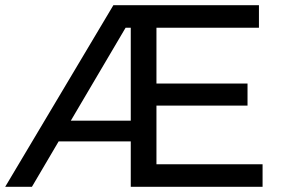

<svg xmlns="http://www.w3.org/2000/svg" viewBox="-21 -720 1088 740"><path d="M991 0H483V-175H205L102 0H-1L416 -700H977V-613H582V-398H933V-313H582V-87H991ZM483 -255V-613H463L252 -255Z"/></svg>

Font: Argentum Novus
Style: Regular
Weight: 400
Designer: Julieta Ulanovsky
Foundry: Julieta Ulanovsky
Version: Version 7.20;July 27, 2021;FontCreator 13.0.0.2683 64-bit